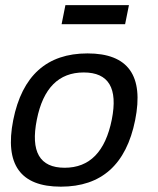

<svg xmlns="http://www.w3.org/2000/svg" viewBox="-20 -718 606 738"><path d="M228.5 -73.2Q372.6 -73.2 409.7 -258.3Q445.8 -439.5 301.8 -439.5Q157.7 -439.5 121.6 -258.3Q84.5 -73.2 228.5 -73.2ZM30.8 -256.3Q82 -512.7 316.4 -512.7Q550.8 -512.7 499.5 -256.3Q448.2 -0.5 213.9 -0.5Q-19.5 -0.5 30.8 -256.3ZM475.6 -698.2 460.9 -625H216.8L231.4 -698.2Z"/></svg>

Font: Sansation
Style: Italic
Weight: 400
Designer: Bernd Montag
Version: Version 1.301